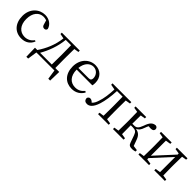

<svg xmlns="http://www.w3.org/2000/svg" viewBox="253 -1725 3084 3084"><g transform="rotate(45 1795.5 -182.5)"><path d="M468 -124C432 -71 375 -42 312 -42C204 -42 128 -124 128 -264C128 -405 200 -488 301 -488C322 -488 345 -484 369 -476L391 -401C398 -376 412 -358 442 -358C466 -358 482 -370 486 -395C467 -474 390 -528 298 -528C168 -528 49 -427 49 -257C49 -91 145 14 291 14C389 14 455 -34 489 -114Z M669 -38C741 -164 798 -313 814 -476H935C936 -421 937 -341 937 -286V-228C937 -174 936 -94 935 -38ZM1015 -38C1014 -94 1013 -174 1013 -228V-286C1013 -339 1014 -415 1015 -470L1095 -483V-514H687V-483L771 -467C751 -299 688 -159 606 -38H553L558 163H599L623 0H1033L1057 163H1099L1104 -38Z M1276 -301C1288 -428 1361 -488 1434 -488C1511 -488 1564 -425 1564 -355C1564 -323 1554 -301 1510 -301ZM1632 -262C1637 -277 1639 -298 1639 -324C1639 -449 1555 -528 1439 -528C1307 -528 1194 -421 1194 -254C1194 -83 1295 14 1435 14C1528 14 1597 -32 1638 -104L1617 -120C1578 -73 1531 -42 1460 -42C1354 -42 1276 -115 1275 -263Z M2266 -483V-514H1839V-483L1930 -466C1926 -349 1910 -241 1884 -168C1868 -114 1850 -83 1822 -57C1802 -78 1783 -91 1757 -91C1735 -91 1722 -78 1712 -57C1712 -11 1738 12 1781 12C1832 12 1887 -24 1927 -151C1953 -233 1971 -349 1977 -477H2105C2106 -422 2107 -341 2107 -286V-228C2107 -176 2106 -100 2105 -44L2024 -32V0H2266V-32L2184 -45C2183 -100 2182 -176 2182 -228V-286C2182 -338 2183 -414 2184 -469Z M2791 -43 2753 -147C2727 -219 2690 -252 2621 -264C2663 -279 2688 -310 2710 -376C2719 -403 2728 -422 2737 -438C2753 -435 2767 -434 2788 -434C2830 -434 2849 -452 2850 -480C2850 -505 2837 -522 2809 -528C2744 -524 2707 -485 2675 -390C2642 -300 2615 -280 2562 -280H2522C2522 -340 2523 -415 2524 -470L2604 -483V-514H2363V-483L2443 -470C2445 -415 2446 -339 2446 -286V-228C2446 -176 2445 -99 2443 -44L2363 -32V0H2604V-32L2524 -45C2523 -100 2522 -179 2522 -245H2566C2626 -245 2652 -228 2673 -168L2715 -49C2731 -1 2752 11 2810 11C2828 11 2853 5 2874 0V-32Z M3542 -483V-514H3301V-483L3387 -469V-444L3096 -127V-469L3182 -483V-514H2941V-483L3021 -470C3023 -415 3024 -339 3024 -286V-228C3024 -176 3023 -100 3021 -44L2941 -32V0H3182V-32L3096 -45V-73L3387 -390V-45L3301 -32V0H3542V-32L3462 -44C3460 -100 3459 -176 3459 -228V-286C3459 -338 3460 -415 3462 -470Z"/></g></svg>

Font: Shippori Mincho
Style: Regular
Weight: 400
Designer: Bonji Tadano  Ryoko NISHIZUKA  (kana & ideographs); Frank Grießhammer (Latin, Greek & Cyrillic); Wenlong ZHANG  (bopomof
Foundry: Adobe Systems Incorporated
Version: Version 1.003;PS 1.001;hotconv 16.6.54;makeotf.lib2.5.65590